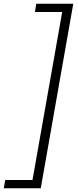

<svg xmlns="http://www.w3.org/2000/svg" viewBox="-148 -892 413 1022"><path d="M69 110H-128L-120 66H25L183 -828H38L45 -872H242Z"/></svg>

Font: Open Sauce Sans Light Italic
Style: Regular
Weight: 300
Italic angle: -10°
Designer: Alfredo Marco Pradil
Foundry: Creative Sauce Fz LLC
Version: Version 1.477